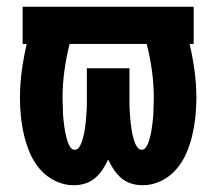

<svg xmlns="http://www.w3.org/2000/svg" viewBox="-20 -540 640 568"><path d="M402 8Q385 8 368.5 3Q352 -2 339 -13Q326 -24 316.5 -38.5Q307 -53 300 -68Q293 -53 283.5 -38.5Q274 -24 261 -13Q248 -2 231.5 3Q215 8 198 8Q170 8 144 -4.5Q118 -17 99.5 -38Q81 -59 69.5 -85Q58 -111 51.5 -138.5Q45 -166 42 -194Q39 -222 39 -250Q39 -291 44.5 -331Q50 -371 59 -410H47V-520H553V-410H541Q550 -371 555.5 -331Q561 -291 561 -250Q561 -222 558 -194Q555 -166 548.5 -138.5Q542 -111 530.5 -85Q519 -59 500.5 -38Q482 -17 456 -4.5Q430 8 402 8ZM201 -97Q209 -97 213.5 -103.5Q218 -110 220.5 -116.5Q223 -123 225 -130Q227 -137 228.5 -144Q230 -151 231 -158.5Q232 -166 233 -173Q234 -180 234.5 -187.5Q235 -195 235.5 -202Q236 -209 236.5 -216.5Q237 -224 237 -231Q237 -238 237 -245.5Q237 -253 237 -260V-338H363V-260Q363 -253 363 -245.5Q363 -238 363 -231Q363 -224 363.5 -216.5Q364 -209 364.5 -202Q365 -195 365.5 -187.5Q366 -180 367 -173Q368 -166 369 -158.5Q370 -151 371.5 -144Q373 -137 375 -130Q377 -123 379.5 -116.5Q382 -110 387 -103.5Q392 -97 399 -97Q407 -97 412 -104.5Q417 -112 419.5 -119.5Q422 -127 424 -135Q426 -143 427.5 -151Q429 -159 430 -167.5Q431 -176 432 -184Q433 -192 433.5 -200Q434 -208 434 -216.5Q434 -225 434.5 -233Q435 -241 435 -249Q435 -290 429.5 -330.5Q424 -371 414 -410H186Q176 -371 170.5 -330.5Q165 -290 165 -249Q165 -241 165.5 -233Q166 -225 166 -216.5Q166 -208 166.5 -200Q167 -192 168 -184Q169 -176 170 -167.5Q171 -159 172.5 -151Q174 -143 176 -135Q178 -127 180.5 -119.5Q183 -112 188 -104.5Q193 -97 201 -97Z"/></svg>

Font: Iosevka SS04 XBd Ex
Style: Regular
Weight: 800
Width: 7
Monospace: yes
Designer: Belleve Invis
Foundry: Belleve Invis
Version: Version 19.0.0; ttfautohint (v1.8.4)